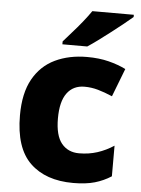

<svg xmlns="http://www.w3.org/2000/svg" viewBox="-54 -902 635 862"><g transform="rotate(5 263.0 -471.0)"><path d="M308 -83Q184 -83 114 -150.5Q44 -218 44 -365Q44 -465 79.5 -528.5Q115 -592 178 -622Q241 -652 322 -652Q376 -652 419.5 -641Q463 -630 497 -613L448 -486Q413 -501 383 -509.5Q353 -518 322 -518Q271 -518 243 -480Q215 -442 215 -366Q215 -289 244 -253.5Q273 -218 323 -218Q367 -218 405.5 -230.5Q444 -243 479 -266V-128Q445 -106 405 -94.5Q365 -83 308 -83ZM514 -849Q498 -835 473 -815Q448 -795 419.5 -773Q391 -751 364.5 -731.5Q338 -712 318 -699H206V-712Q222 -731 245 -756.5Q268 -782 290 -809.5Q312 -837 327 -859H514Z"/></g></svg>

Font: Noto Sans Telugu UI ExtraBold
Style: Regular
Weight: 800
Designer: Jelle Bosma - Monotype Design Team
Foundry: Monotype Imaging Inc.
Version: Version 2.005; ttfautohint (v1.8.4.7-5d5b)